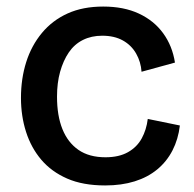

<svg xmlns="http://www.w3.org/2000/svg" viewBox="-20 -553 591 586"><path d="M301 13Q233 13 185 -8Q137 -29 106 -65.5Q75 -102 59.5 -150.5Q44 -199 44 -254Q44 -313 60 -363.5Q76 -414 108 -452.5Q140 -491 186.5 -512Q233 -533 295 -533Q358 -533 404 -511.5Q450 -490 478 -451.5Q506 -413 514 -362L412 -334Q410 -364 395.5 -389.5Q381 -415 355 -429.5Q329 -444 292 -444Q259 -444 233 -431Q207 -418 190 -393Q173 -368 163.5 -334Q154 -300 154 -258Q154 -200 170.5 -159Q187 -118 219.5 -95.5Q252 -73 302 -73Q343 -73 370.5 -88.5Q398 -104 412.5 -130.5Q427 -157 431 -190L529 -170Q524 -128 506.5 -94Q489 -60 460 -36Q431 -12 391 0.5Q351 13 301 13Z"/></svg>

Font: Bricolage Grotesque 24pt Medium
Style: Regular
Weight: 500
Designer: Mathieu Triay
Foundry: Atelier Triay
Version: Version 1.001;gftools[0.9.33.dev8+g029e19f]